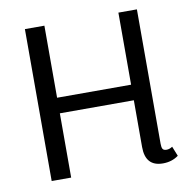

<svg xmlns="http://www.w3.org/2000/svg" viewBox="-75 -725 809 809"><g transform="rotate(-10 329.0 -321.0)"><path d="M625 -12.5Q596.7 8.3 558.3 8.3Q483.3 8.3 483.3 -75V-275H166.7V0H83.3V-650H166.7V-341.7H483.3V-650H562.5V-75Q562.5 -59.2 566.7 -52.5Q570.8 -45.8 583.3 -45.8Q595.8 -45.8 608.3 -54.2Z"/></g></svg>

Font: BoonBaan
Style: Regular
Weight: 400
Designer: Sungsit Sawaiwan
Foundry: FontUni
Version: Version 2.0